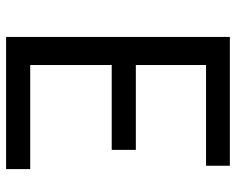

<svg xmlns="http://www.w3.org/2000/svg" viewBox="-92 -681 773 629"><g transform="rotate(90 294.5 -366.5)"><path d="M101 0H534V-79H193V-346H471V-425H193V-655H523V-733H101Z"/></g></svg>

Font: ChiuKong Gothic CL
Style: Regular
Weight: 400
Designer: Ryoko NISHIZUKA 西塚涼子 (kana, bopomofo & ideographs); Paul D. Hunt (Latin, Greek & Cyrillic); Sandoll Communications 산돌커뮤니
Foundry: Adobe
Version: Version 1.300